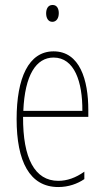

<svg xmlns="http://www.w3.org/2000/svg" viewBox="-20 -744 422 774"><path d="M192 -724C172 -724 166 -706 166 -690C166 -672 174 -656 191 -656C207 -656 217 -670 217 -691C217 -707 211 -724 192 -724ZM196 -537C95 -537 47 -429 47 -264C47 -94 99 10 215 10C256 10 292 -3 320 -22V-52C285 -27 250 -15 215 -15C120 -15 72 -106 73 -273H336V-301C336 -421 302 -537 196 -537ZM196 -512C280 -512 313 -414 312 -297H74C80 -442 126 -512 196 -512Z"/></svg>

Font: Noto Sans Bengali ExtraCondensed Thin
Style: Regular
Weight: 100
Width: 2
Designer: Joana Ranito - Universal Thirst; Jelle Bosma - Monotype Design Team
Foundry: Universal Thirst ehf.
Version: Version 3.000